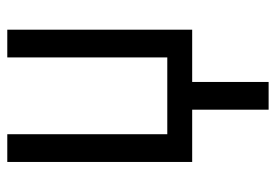

<svg xmlns="http://www.w3.org/2000/svg" viewBox="-138 -422 775 540"><g transform="rotate(-90 250.0 -152.5)"><path d="M211 215V0H64V-520H142V-70H358V-520H436V0H289V215Z"/></g></svg>

Font: Iosevka SS18
Style: Regular
Weight: 400
Monospace: yes
Designer: Belleve Invis
Foundry: Belleve Invis
Version: Version 25.1.1; ttfautohint (v1.8.4)